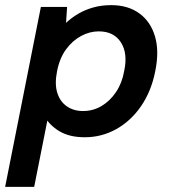

<svg xmlns="http://www.w3.org/2000/svg" viewBox="-43 -527 664 747"><path d="M131 -74 145 -77 90 200H-23L116 -500H218L214 -438Q235 -458 261.5 -473.5Q288 -489 320 -498Q352 -507 390 -507Q455 -507 499 -475Q543 -443 560 -385.5Q577 -328 561 -250Q546 -173 506.5 -115Q467 -57 410 -25Q353 7 287 7Q227 7 188 -16.5Q149 -40 131 -74ZM440 -250Q455 -319 427.5 -362Q400 -405 341 -405Q306 -405 272.5 -387Q239 -369 214 -335Q189 -301 179 -250Q169 -200 180 -165.5Q191 -131 217.5 -113Q244 -95 280 -95Q319 -95 352 -114.5Q385 -134 408.5 -169Q432 -204 440 -250Z"/></svg>

Font: Albert Sans SemiBold
Style: Italic
Weight: 600
Italic angle: -11.25°
Designer: Andreas Rasmussen
Foundry: a.Foundry
Version: Version 1.025